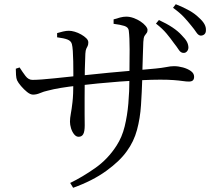

<svg xmlns="http://www.w3.org/2000/svg" viewBox="-20 -838 1040 911"><path d="M849 -587Q837 -588 828 -602Q819 -616 804 -635Q790 -655 770.5 -678.5Q751 -702 720 -726L734 -743Q771 -726 798 -708Q825 -690 842 -671Q860 -653 867 -639.5Q874 -626 874 -611Q873 -600 866 -593Q859 -586 849 -587ZM313 30Q371 2 431.5 -40.5Q492 -83 533 -147Q559 -187 571.5 -238Q584 -289 589 -347Q594 -405 594 -465Q595 -548 595 -604Q595 -660 591 -693Q589 -709 570 -715Q551 -721 519 -725V-746Q535 -751 550 -755Q565 -759 579 -759Q596 -759 614 -752.5Q632 -746 647 -736Q662 -726 671 -715Q680 -704 680 -696Q680 -686 675.5 -681Q671 -676 666 -668Q661 -660 660 -639Q659 -614 658 -581Q657 -548 656 -517Q655 -486 655 -464Q653 -401 649 -339Q645 -277 630 -221.5Q615 -166 582 -121Q549 -74 484 -27Q419 20 327 53ZM353 -189Q341 -189 331.5 -201Q322 -213 317 -229.5Q312 -246 312 -260Q312 -278 316 -298.5Q320 -319 324 -354Q328 -389 328 -450Q328 -468 328 -493.5Q328 -519 327.5 -546.5Q327 -574 325.5 -596Q324 -618 321 -629Q317 -644 300 -650.5Q283 -657 251 -661V-681Q264 -685 279 -688.5Q294 -692 307 -692Q319 -692 334.5 -687.5Q350 -683 365 -674.5Q380 -666 389.5 -656.5Q399 -647 399 -637Q399 -626 396 -620Q393 -614 389.5 -607Q386 -600 385 -583Q385 -573 384 -553.5Q383 -534 382.5 -509Q382 -484 382 -458Q382 -414 381.5 -371Q381 -328 381.5 -294Q382 -260 382 -244Q382 -214 375 -201.5Q368 -189 353 -189ZM137 -389Q124 -389 108.5 -401.5Q93 -414 79.5 -430Q66 -446 61 -457Q57 -466 56 -482.5Q55 -499 55 -512L73 -518Q87 -496 101 -477.5Q115 -459 134 -459Q150 -459 178.5 -461Q207 -463 239 -466.5Q271 -470 301 -473Q331 -476 350 -478Q381 -481 419 -485Q457 -489 497.5 -493Q538 -497 576 -500Q614 -503 644 -506Q692 -510 720.5 -513Q749 -516 764.5 -519Q780 -522 788.5 -523Q797 -524 806 -524Q826 -524 848 -518Q870 -512 885.5 -501Q901 -490 901 -474Q901 -462 895 -456.5Q889 -451 876 -451Q864 -451 847 -453.5Q830 -456 804 -458Q778 -460 740 -460Q701 -460 651.5 -457.5Q602 -455 548.5 -451Q495 -447 444.5 -442Q394 -437 352 -432Q305 -427 269 -421Q233 -415 207 -408Q188 -404 170.5 -396.5Q153 -389 137 -389ZM932 -669Q921 -670 911.5 -684.5Q902 -699 887 -717Q871 -737 852.5 -757Q834 -777 801 -801L814 -818Q852 -803 879 -787.5Q906 -772 924 -754Q942 -738 950 -723.5Q958 -709 957 -694Q957 -682 950 -675.5Q943 -669 932 -669Z"/></svg>

Font: Noto Serif KR
Style: Regular
Weight: 400
Designer: Ryoko NISHIZUKA  (kana & ideographs); Frank Grießhammer (Latin, Greek & Cyrillic); Wenlong ZHANG  (bopomofo); Sandoll Co
Foundry: Adobe
Version: Version 2.003-H1;hotconv 1.1.1;makeotfexe 2.6.0